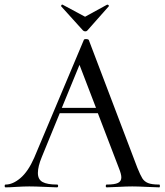

<svg xmlns="http://www.w3.org/2000/svg" viewBox="-32 -806 708 826"><path d="M653 0Q636 0 600 -2Q560 -4 537 -4Q513 -4 477 -2Q443 0 427 0Q423 0 423 -6Q423 -12 427 -12Q461 -12 475.5 -19Q490 -26 490 -43Q490 -57 479 -84L389 -319H225L148 -131Q131 -90 131 -62Q131 -34 151 -23Q171 -12 214 -12Q218 -12 218 -6Q218 0 213 0Q200 0 162 -2Q118 -4 94 -4Q70 -4 38 -2Q10 0 -8 0Q-12 0 -12 -6Q-12 -12 -8 -12Q23 -12 56 -40Q89 -68 115 -127L329 -635Q331 -638 338 -638Q347 -638 350 -634L559 -84Q572 -52 580.5 -38.5Q589 -25 605 -18.5Q621 -12 653 -12Q656 -12 656 -6Q656 0 653 0ZM234 -342H381L310 -527ZM231 -779V-780Q231 -783 233 -785Q235 -787 237 -786L334 -734L429 -786H430Q433 -786 435.5 -783Q438 -780 436 -779L344 -675Q341 -671 335 -671Q329 -671 325 -675Z"/></svg>

Font: Cormorant Upright Medium
Style: Regular
Weight: 500
Designer: Christian Thalmann (Catharsis Fonts)
Foundry: Catharsis Fonts
Version: Version 3.302